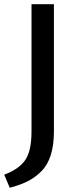

<svg xmlns="http://www.w3.org/2000/svg" viewBox="-27 -678 383 908"><path d="M122 -56V-658H228V-56Q228 7 213.5 54Q199 101 169.5 131Q140 161 104.5 179Q69 197 19 210L-7 148Q61 123 91.5 80Q122 37 122 -56Z"/></svg>

Font: EauTestText Semibold
Style: Regular
Weight: 600
Designer: Christian Thalmann (Catharsis Fonts)
Version: Version 0.001;PS 000.001;hotconv 1.0.88;makeotf.lib2.5.64775